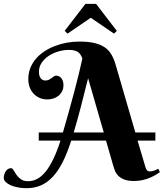

<svg xmlns="http://www.w3.org/2000/svg" viewBox="-100 -950 866 1016"><path d="M460.9 -206.1H276.9Q256.3 -141.6 232.7 -94.2Q209 -46.9 180.2 -15.6Q151.4 15.6 116.9 30.8Q82.5 45.9 40 45.9Q16.6 45.9 -5.1 41.7Q-26.9 37.6 -43.5 30.3Q-60.1 22.9 -70.1 12.9Q-80.1 2.9 -80.1 -8.8Q-80.1 -17.6 -77.4 -26.6Q-74.7 -35.6 -69.8 -43.2Q-64.9 -50.8 -57.9 -55.4Q-50.8 -60.1 -42 -60.1Q-34.2 -60.1 -28.3 -49.3Q-22.5 -38.6 -13.4 -25.6Q-4.4 -12.7 9.8 -2Q23.9 8.8 48.8 8.8Q74.2 8.8 97.2 -3.4Q120.1 -15.6 141.4 -41.7Q162.6 -67.9 182.1 -108.4Q201.7 -148.9 220.2 -206.1H105V-249H232.9Q249 -303.7 264.4 -359.4Q279.8 -415 293.5 -466.3Q307.1 -517.6 317.9 -562.3Q328.6 -606.9 335.9 -640.1Q326.2 -667.5 309.3 -676.8Q292.5 -686 264.2 -686Q237.8 -686 209.7 -678Q181.6 -669.9 158.7 -655Q135.7 -640.1 120.8 -618.4Q106 -596.7 106 -569.8Q106 -554.2 110.1 -544.9Q114.3 -535.6 119.9 -531Q125.5 -526.4 130.9 -525.1Q136.2 -523.9 139.2 -523.9Q150.9 -523.9 158.9 -528.1Q167 -532.2 173.1 -536.9Q179.2 -541.5 185.1 -545.7Q190.9 -549.8 198.2 -549.8Q203.6 -549.8 210.2 -547.1Q216.8 -544.4 222.4 -538.6Q228 -532.7 231.9 -523.2Q235.8 -513.7 235.8 -500Q235.8 -480.5 228.3 -466.3Q220.7 -452.1 208.7 -442.6Q196.8 -433.1 181.4 -428.5Q166 -423.8 150.9 -423.8Q127.4 -423.8 108.6 -432.4Q89.8 -440.9 76.7 -455.6Q63.5 -470.2 56.6 -489.7Q49.8 -509.3 49.8 -530.8Q49.8 -563 60.5 -590.1Q71.3 -617.2 90.3 -639.4Q109.4 -661.6 135.3 -678.5Q161.1 -695.3 191.2 -706.8Q221.2 -718.3 253.9 -724.1Q286.6 -730 319.8 -730Q366.7 -730 399.2 -722.4Q431.6 -714.8 453.6 -700Q475.6 -685.1 489 -662.4Q502.4 -639.6 511.2 -609.9L616.2 -249H722.2V-206.1H627.9L666 -78.1Q668 -70.8 669.9 -64.5Q671.9 -58.1 674.6 -53.5Q677.2 -48.8 681.4 -45.9Q685.5 -43 691.9 -43Q705.6 -43 717.3 -47.6Q729 -52.2 737.8 -57.1L746.1 -39.1Q737.3 -32.7 723.9 -24.7Q710.4 -16.6 693.1 -9.3Q675.8 -2 654.8 2.9Q633.8 7.8 609.9 7.8Q576.7 7.8 556.4 -0.5Q536.1 -8.8 524.7 -21Q513.2 -33.2 508.1 -46.9Q502.9 -60.5 500 -70.8ZM366.2 -536.1Q346.2 -454.6 327.4 -382.8Q308.6 -311 290 -249H449.2ZM408.2 -929.7 518.1 -786.6 503.4 -772 380.4 -856 257.3 -772 242.2 -786.6 352.1 -929.7Z"/></svg>

Font: Berkshire Swash
Style: Regular
Weight: 400
Designer: Astigmatic (AOETI)
Foundry: Astigmatic (AOETI)
Version: Version 1.001